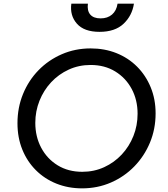

<svg xmlns="http://www.w3.org/2000/svg" viewBox="-20 -1023 921 1055"><path d="M431 12Q355 12 290 -14Q225 -40 177 -88Q129 -136 102.5 -201.5Q76 -267 76 -346Q76 -432 106.5 -506.5Q137 -581 191.5 -637Q246 -693 319.5 -725Q393 -757 478 -757Q555 -757 620 -731Q685 -705 733 -657Q781 -609 808 -543.5Q835 -478 835 -400Q835 -314 804 -239.5Q773 -165 718 -108.5Q663 -52 589.5 -20Q516 12 431 12ZM432 -79Q497 -79 552.5 -104.5Q608 -130 649 -174Q690 -218 713 -275.5Q736 -333 736 -398Q736 -474 703.5 -534.5Q671 -595 613 -630.5Q555 -666 478 -666Q413 -666 357.5 -640.5Q302 -615 261 -571Q220 -527 197 -469.5Q174 -412 174 -348Q174 -272 206.5 -211Q239 -150 297 -114.5Q355 -79 432 -79ZM527 -848Q442 -848 402.5 -893Q363 -938 372 -1003H463Q458 -964 476 -943Q494 -922 533 -922Q571 -922 595.5 -943Q620 -964 626 -1003H716Q706 -937 659 -892.5Q612 -848 527 -848Z"/></svg>

Font: Plus Jakarta Sans Medium
Style: Italic
Weight: 500
Italic angle: -8°
Designer: Gumpita Rahayu
Foundry: Tokotype
Version: Version 2.071; ttfautohint (v1.8.4.7-5d5b);gftools[0.9.29]